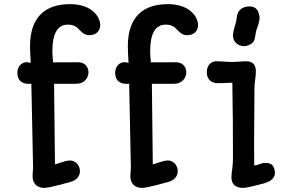

<svg xmlns="http://www.w3.org/2000/svg" viewBox="-20 -890 1388 924"><path d="M136.7 -43.5C136.7 2.9 168 14.2 193.4 14.2C207.5 14.2 237.3 7.3 263.2 0.5C285.6 -5.9 301.8 -9.8 314.9 -13.2C347.7 -20.5 364.7 -42 364.7 -66.4C364.7 -96.7 340.8 -117.7 318.4 -117.7C302.2 -117.7 286.6 -112.3 267.1 -106C260.7 -103.5 252.9 -101.1 244.6 -99.1L240.2 -486.8H347.2C385.3 -486.8 405.8 -515.1 405.8 -542C405.8 -567.4 388.7 -590.3 356.9 -590.3C308.6 -590.3 268.6 -590.3 235.4 -589.8C233.4 -609.4 231.9 -633.3 231.9 -642.1C231.9 -727.1 255.9 -771.5 307.1 -771.5C336.4 -771.5 350.6 -758.8 359.9 -749C376.5 -731.4 387.7 -720.7 410.6 -720.7C439.9 -720.7 462.4 -738.8 462.4 -769C462.4 -807.1 424.8 -870.1 316.4 -870.1C200.7 -870.1 124.5 -810.5 124.5 -667.5C124.5 -648.4 126.5 -611.3 127.9 -587.4C121.1 -587.9 116.2 -590.8 109.9 -590.8C85.4 -590.8 63.5 -572.3 63.5 -539.1C63.5 -498.5 91.8 -486.8 115.7 -486.8H130.9L139.2 -82C138.7 -69.8 136.7 -56.6 136.7 -43.5ZM607.4 -43.5C607.4 2.9 638.7 14.2 664.1 14.2C678.2 14.2 708 7.3 733.9 0.5C756.3 -5.9 772.5 -9.8 785.6 -13.2C818.4 -20.5 835.4 -42 835.4 -66.4C835.4 -96.7 811.5 -117.7 789.1 -117.7C772.9 -117.7 757.3 -112.3 737.8 -106C731.4 -103.5 723.6 -101.1 715.3 -99.1L710.9 -486.8H817.9C856 -486.8 876.5 -515.1 876.5 -542C876.5 -567.4 859.4 -590.3 827.6 -590.3C779.3 -590.3 739.3 -590.3 706.1 -589.8C704.1 -609.4 702.6 -633.3 702.6 -642.1C702.6 -727.1 726.6 -771.5 777.8 -771.5C807.1 -771.5 821.3 -758.8 830.6 -749C847.2 -731.4 858.4 -720.7 881.3 -720.7C910.6 -720.7 933.1 -738.8 933.1 -769C933.1 -807.1 895.5 -870.1 787.1 -870.1C671.4 -870.1 595.2 -810.5 595.2 -667.5C595.2 -648.4 597.2 -611.3 598.6 -587.4C591.8 -587.9 586.9 -590.8 580.6 -590.8C556.2 -590.8 534.2 -572.3 534.2 -539.1C534.2 -498.5 562.5 -486.8 586.4 -486.8H601.6L609.9 -82C609.4 -69.8 607.4 -56.6 607.4 -43.5ZM1177.2 -672.9C1202.1 -683.6 1204.6 -695.8 1208.5 -716.8C1210.4 -727.1 1211.4 -740.7 1216.3 -752C1223.1 -768.1 1231 -796.4 1229 -809.6C1228 -816.4 1225.1 -827.6 1222.2 -834.5C1212.4 -856.4 1190.4 -861.8 1167.5 -857.9C1136.7 -853.5 1121.1 -832 1119.1 -803.2C1117.2 -776.9 1097.7 -736.8 1101.6 -711.4C1107.4 -675.3 1145.5 -658.7 1177.2 -672.9ZM1093.8 -36.6C1093.8 -4.9 1111.8 14.2 1149.9 14.2C1167 14.2 1211.9 2.9 1251.5 -7.8C1285.2 -18.1 1307.1 -35.2 1302.7 -65.9C1297.9 -89.8 1291 -106 1257.3 -106C1234.9 -106 1224.6 -95.2 1203.6 -93.8C1201.7 -229.5 1204.6 -347.2 1204.6 -464.8C1204.6 -493.7 1211.4 -519 1211.4 -545.4C1211.4 -576.2 1198.2 -595.2 1165 -595.2C1143.6 -595.2 1118.7 -591.8 1094.7 -591.8C1071.3 -591.8 1046.9 -595.2 1022 -595.2C996.6 -595.2 975.1 -576.7 975.1 -542.5C975.1 -503.4 1003.4 -489.7 1026.4 -489.7C1045.9 -489.7 1078.6 -490.7 1098.1 -492.2C1100.6 -363.8 1101.1 -252.9 1101.1 -136.2C1101.1 -74.2 1093.8 -69.3 1093.8 -36.6Z"/></svg>

Font: Autour One
Style: Regular
Weight: 400
Designer: Eben Sorkin
Foundry: Eben Sorkin
Version: Version 1.002